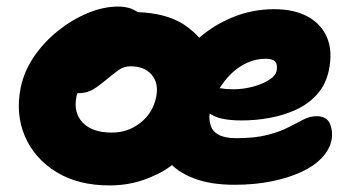

<svg xmlns="http://www.w3.org/2000/svg" viewBox="-20 -553 1081 585"><path d="M314 12Q218 12 151.5 -29Q85 -70 56 -137.5Q27 -205 43 -286Q53 -335 83 -379.5Q113 -424 156 -458.5Q199 -493 247 -513Q295 -533 340 -533Q360 -533 379 -527Q391 -522 400 -516Q483 -513 536 -481Q566 -462 587 -438Q632 -477 688 -500Q748 -525 816 -525Q876 -525 917.5 -502.5Q959 -480 976.5 -438.5Q994 -397 982 -339Q973 -296 947 -266.5Q921 -237 883.5 -219.5Q846 -202 803 -194Q760 -186 716 -186Q648 -186 619 -207Q616 -188 622 -171Q627 -153 646 -142.5Q665 -132 700 -132Q757 -132 795.5 -142Q834 -152 859.5 -165.5Q885 -179 905 -189Q925 -199 944 -199Q976 -199 985.5 -175.5Q995 -152 990 -125Q984 -97 960.5 -72Q937 -47 898 -29Q859 -11 807.5 -0.5Q756 10 695 10Q620 10 570 -10Q530 -25 504 -50Q481 -32 454 -20Q389 12 314 12ZM216 -269Q214 -264 213 -259Q203 -210 232 -179.5Q261 -149 321 -149Q370 -149 408 -179Q446 -209 456 -258Q464 -300 442 -325.5Q420 -351 378 -351Q357 -351 340.5 -339Q324 -327 300 -307Q283 -293 270 -284.5Q257 -276 244.5 -272.5Q232 -269 216 -269Q216 -269 216 -269ZM649 -284Q652 -284 654 -284Q668 -281 692 -281Q720 -281 749 -288.5Q778 -296 799 -309Q820 -322 823 -338Q826 -356 818.5 -365Q811 -374 789 -374Q760 -374 732.5 -361.5Q705 -349 682 -326Q664 -308 649 -284Z"/></svg>

Font: Shantell Sans Light ExtraBold
Style: Italic
Weight: 800
Italic angle: -11°
Version: Version 1.008;[ac192a2d6]